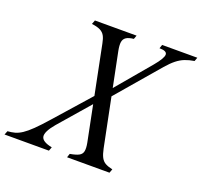

<svg xmlns="http://www.w3.org/2000/svg" viewBox="-222 -911 1114 1059"><g transform="rotate(20 335.0 -381.0)"><path d="M374 -437 549 -644.5Q592.5 -696.5 592.2 -718Q592 -739.5 548 -739.5L555.5 -761.5H762L754 -739.5Q723 -734.5 699 -725Q675 -715.5 652.8 -697.8Q630.5 -680 604 -649.5L383 -391.5ZM317 -333 153.5 -144.5Q107.5 -90 112.8 -62Q118 -34 176.5 -22.5L168 0H-92.5L-83.5 -22.5Q-61 -24 -41.2 -29.2Q-21.5 -34.5 0.5 -49Q22.5 -63.5 51 -91.2Q79.5 -119 120 -165L307.5 -377ZM447.5 -114.5Q454 -82.5 463.5 -64.5Q473 -46.5 489 -37.5Q505 -28.5 532 -22.5L523.5 0H274.5L282 -22.5Q316.5 -28.5 333.5 -37.5Q350.5 -46.5 354.2 -64.2Q358 -82 352 -113.5L243 -656.5Q238 -683.5 229 -699.8Q220 -716 202.2 -725Q184.5 -734 152 -738L161 -761.5H405.5L397.5 -739.5Q368.5 -736.5 353.8 -726.8Q339 -717 336.2 -698.2Q333.5 -679.5 339.5 -648.5Z"/></g></svg>

Font: Libre Caslon Condensed
Style: Italic
Weight: 400
Italic angle: -22.583°
Designer: Pablo Impallari, Rodrigo Fuenzalida, Katja Schimmel, Ertekin Erdin
Foundry: Pablo Impallari, Rodrigo Fuenzalida
Version: Version 2.000;gftools[0.9.33]